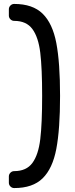

<svg xmlns="http://www.w3.org/2000/svg" viewBox="-20 -796 382 975"><path d="M25 100Q25 89 33 81Q41 73 52 73Q114 73 144.5 31.5Q175 -10 184.5 -89.5Q194 -169 194 -309Q194 -449 184.5 -528Q175 -607 144.5 -648.5Q114 -690 52 -690Q41 -690 33 -698Q25 -706 25 -717V-749Q25 -760 33 -768Q41 -776 52 -776Q146 -776 196.5 -726.5Q247 -677 266 -577.5Q285 -478 285 -309Q285 -140 266 -40Q247 60 196.5 109.5Q146 159 52 159Q41 159 33 151Q25 143 25 132Z"/></svg>

Font: Contemporary
Style: Regular
Weight: 400
Designer: Victor Tran
Foundry: Victor Tran
Version: Version 1.100